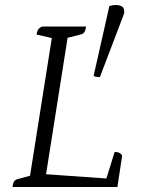

<svg xmlns="http://www.w3.org/2000/svg" viewBox="-20 -747 575 767"><path d="M30 0Q32 -27 49 -31L100 -45L187 -595L126 -609Q128 -622 132.5 -629Q137 -636 148 -641H324Q320 -613 305 -610L250 -596L164 -51L405 -34L438 -140Q461 -140 468 -125L449 0ZM379 -439Q361 -439 354 -444L417 -723Q429 -727 443 -727Q455 -727 465.5 -722Q476 -717 476 -703Q477 -698 475.5 -693Q474 -688 469 -675Z"/></svg>

Font: Petrona Light
Style: Italic
Weight: 300
Italic angle: -9°
Designer: Ringo R. Seeber
Foundry: Ringo R. Seeber
Version: Version 2.001; ttfautohint (v1.8.3)